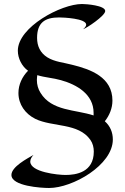

<svg xmlns="http://www.w3.org/2000/svg" viewBox="-20 -833 626 958"><path d="M543 -137C543 -172 530 -204 503 -228C526 -257 541 -293 541 -331C541 -448 433 -487 339 -510C298 -521 253 -524 216 -547H217V-548V-547H216C181 -569 165 -603 165 -644C165 -720 204 -746 275 -746C297 -746 410 -741 410 -710C410 -698 394 -687 394 -687C410 -691 505 -754 505 -778C505 -806 410 -813 389 -813C285 -813 69 -698 69 -580C69 -542 89 -502 120 -480C91 -451 72 -411 72 -369C72 -312 106 -265 156 -240C242 -198 371 -221 431 -135C443 -118 448 -97 448 -77C448 27 359 40 307 40C269 40 131 26 131 -27C131 -39 139 -51 147 -60C116 -42 37 -1 37 40C37 96 186 105 225 105C342 105 543 -9 543 -137ZM447 -270C447 -266 447 -261 447 -257C356 -287 238 -278 182 -370C170 -389 164 -411 164 -434C164 -442 165 -450 166 -458C205 -446 246 -444 284 -433C363 -411 447 -363 447 -270Z"/></svg>

Font: Fondamento
Style: Regular
Weight: 400
Designer: Astigmatic (AOETI)
Foundry: Astigmatic (AOETI)
Version: Version 1.001